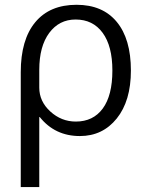

<svg xmlns="http://www.w3.org/2000/svg" viewBox="-20 -550 603 790"><path d="M291 -469.7Q223.6 -469.7 182.6 -414.6Q141.6 -359.4 141.6 -262.7V-189.5Q141.6 -132.8 187 -91.3Q232.4 -49.8 292 -49.8Q363.3 -49.8 402.8 -103.5Q442.4 -157.2 442.4 -259.8Q442.4 -360.4 402.3 -415Q362.3 -469.7 291 -469.7ZM518.6 -259.8Q518.6 -134.8 460.4 -62.5Q402.3 9.8 308.6 9.8Q206.1 9.8 143.6 -68.4H141.6V219.7H65.4V-252.9Q65.4 -386.7 125 -458.5Q184.6 -530.3 294.9 -530.3Q402.3 -530.3 460.4 -460Q518.6 -389.6 518.6 -259.8Z"/></svg>

Font: Mgen+ 1c regular
Style: Regular
Weight: 400
Designer: [Source Han Sans]
Ryoko NISHIZUKA  (kana & ideographs); Paul D. Hunt (Latin, Greek & Cyrillic); Wenlong ZHANG  (bopomofo
Version: Version 1.059.20150602